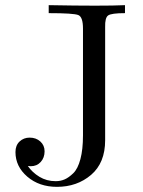

<svg xmlns="http://www.w3.org/2000/svg" viewBox="-20 -704 553 745"><path d="M302 -179Q302 -179 302 -182.5Q302 -186 302 -194Q302 -202 302 -215V-593Q302 -638 284 -645.5Q266 -653 169 -653V-684Q275 -682 349 -682Q423 -682 465 -684V-653Q412 -653 399.5 -644Q387 -635 388 -599V-160Q388 -72 333.5 -25.5Q279 21 201 21Q132 21 86 -18.5Q40 -58 40 -114Q40 -140 56 -155Q72 -170 95 -170Q120 -170 136.5 -155Q153 -140 153 -117Q153 -92 138 -75.5Q123 -59 99 -59Q94 -59 88 -60Q105 -35 133 -18Q161 -1 196 -1Q215 -1 231 -8Q247 -15 264.5 -32Q282 -49 292 -86.5Q302 -124 302 -179Z"/></svg>

Font: cwTeXMing
Style: Medium
Weight: 500
Version: Version 1.17